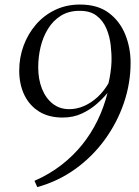

<svg xmlns="http://www.w3.org/2000/svg" viewBox="-20 -766 595 824"><path d="M140 37 128 10Q192 -18 243 -57.5Q294 -97 332.8 -145.2Q371.5 -193.5 398.8 -249.5Q426 -305.5 441.5 -367.5Q423 -344.5 395.2 -320Q367.5 -295.5 330.8 -278.5Q294 -261.5 249 -261.5Q189 -261.5 147.5 -287.5Q106 -313.5 84.2 -359Q62.5 -404.5 62.5 -463.5Q62.5 -518.5 81 -569.2Q99.5 -620 133.8 -660Q168 -700 216.2 -723.2Q264.5 -746.5 323.5 -746.5Q399 -746.5 446.8 -710.8Q494.5 -675 517.5 -618Q540.5 -561 540.5 -496.5Q540.5 -409 511.8 -324.5Q483 -240 430.2 -167.2Q377.5 -94.5 303.8 -41.2Q230 12 140 37ZM277.5 -297.5Q309.5 -297.5 340.5 -311Q371.5 -324.5 398.5 -349.2Q425.5 -374 445.5 -408.5Q450 -426 454 -453Q458 -480 458.5 -500.5Q459.5 -533.5 455.2 -571.5Q451 -609.5 436.5 -643.8Q422 -678 393.8 -699.2Q365.5 -720.5 318.5 -719.5Q273.5 -719 240.5 -698Q207.5 -677 186 -642.2Q164.5 -607.5 154.2 -564.5Q144 -521.5 144 -477Q144 -426 160 -385.5Q176 -345 205.8 -321.2Q235.5 -297.5 277.5 -297.5Z"/></svg>

Font: Merriweather 120pt Light
Style: Italic
Weight: 300
Italic angle: -7.8°
Version: Version 2.101